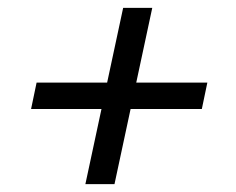

<svg xmlns="http://www.w3.org/2000/svg" viewBox="-20 -585 600 488"><path d="M293 -565H367L271 -117H197ZM507 -375 493 -308H59L73 -375Z"/></svg>

Font: Roboto Serif
Style: Italic
Weight: 400
Italic angle: -10°
Designer: Greg Gazdowicz
Foundry: Commercial Type
Version: Version 1.008